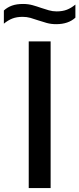

<svg xmlns="http://www.w3.org/2000/svg" viewBox="-60 -949 401 969"><path d="M85 0V-740H195.5V0ZM223.5 -827Q198 -827 175.5 -833.2Q153 -839.5 132 -846.5Q112.5 -853.5 93.5 -858.8Q74.5 -864 54.5 -864Q24.5 -864 2.5 -855.5Q-19.5 -847 -40.5 -829.5V-896Q-22.5 -912.5 0.8 -920.8Q24 -929 56.5 -929Q82 -929 104.5 -922.8Q127 -916.5 148 -909Q167.5 -902.5 186.5 -897Q205.5 -891.5 225.5 -891.5Q255.5 -891.5 277.5 -900Q299.5 -908.5 320.5 -926V-860Q285 -827 223.5 -827Z"/></svg>

Font: Encode Sans SmExp Md
Style: Regular
Weight: 500
Width: 6
Designer: Multiple Designers
Foundry: Impallari Type
Version: Version 3.002; ttfautohint (v1.8.3) -l 8 -r 50 -G 200 -x 14 